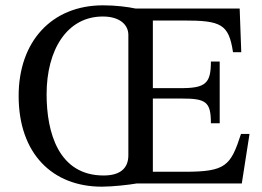

<svg xmlns="http://www.w3.org/2000/svg" viewBox="-20 -689 985 721"><path d="M362 12C403 12 465 5 493 0H888L917 -186H885C846 -66 828 -44 673 -44H554V-319H660C753 -319 772 -308 772 -226H805V-458H772C772 -377 753 -358 660 -358H554V-612H668C810 -612 839 -599 855 -493H886L880 -657H489C460 -663 416 -669 367 -669C173 -669 50 -532 50 -329C50 -111 178 12 362 12ZM369 -30C200 -30 155 -191 155 -335C155 -501 231 -627 366 -627C431 -627 462 -595 462 -558V-106C462 -55 429 -30 369 -30Z"/></svg>

Font: STIX Two Text
Style: Regular
Weight: 400
Designer: Ross Mills, John Hudson & Paul Hanslow, Tiro Typeworks Ltd; with prior portions MicroPress Inc., and Coen Hoffman.
Foundry: Tiro Typeworks Ltd
Version: Version 2.13 b171